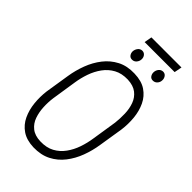

<svg xmlns="http://www.w3.org/2000/svg" viewBox="-281 -1033 1135 1135"><g transform="rotate(45 286.0 -465.5)"><path d="M532.7 -432.1 508.3 -279.3Q500 -224.1 480.5 -171.9Q460.9 -119.6 428.5 -77.9Q396 -36.1 349.4 -12.2Q302.7 11.7 239.7 10.3Q180.2 8.3 142.3 -17.6Q104.5 -43.5 84.7 -85.7Q64.9 -127.9 59.8 -178.2Q54.7 -228.5 61 -278.3L85.4 -432.6Q93.8 -486.3 113.5 -538.8Q133.3 -591.3 165.8 -632.8Q198.2 -674.3 244.6 -698.5Q291 -722.7 353.5 -720.7Q414.1 -719.2 452.1 -693.4Q490.2 -667.5 510 -625.7Q529.8 -584 534.7 -533.4Q539.6 -482.9 532.7 -432.1ZM453.1 -278.3 477.5 -434.6Q481.9 -472.2 480.7 -512.7Q479.5 -553.2 467 -587.4Q454.6 -621.6 426.5 -643.6Q398.4 -665.5 350.6 -667.5Q299.8 -668.9 263.2 -648.9Q226.6 -628.9 201.7 -594.7Q176.8 -560.5 162.1 -518.3Q147.5 -476.1 141.1 -433.1L117.2 -278.3Q111.8 -239.7 113.8 -199.7Q115.7 -159.7 127.9 -124.8Q140.1 -89.8 168.2 -67.4Q196.3 -44.9 243.7 -43.5Q295.4 -42 331.8 -61.8Q368.2 -81.5 393.1 -116Q418 -150.4 432.4 -192.6Q446.8 -234.9 453.1 -278.3ZM524.4 -942.4 515.1 -894.5H264.2L272.9 -942.4ZM252.9 -807.6Q254.4 -823.2 264.2 -835.7Q273.9 -848.1 290 -849.1Q306.6 -849.1 315.9 -836.7Q325.2 -824.2 323.7 -808.1Q322.8 -793 312.5 -780.8Q302.2 -768.6 286.1 -768.1Q269.5 -767.6 260.7 -779.8Q252 -792 252.9 -807.6ZM427.7 -807.1Q428.7 -823.2 438.5 -835.4Q448.2 -847.7 464.8 -848.6Q481.4 -848.6 490.2 -835.9Q499 -823.2 498 -808.1Q497.6 -792 487.1 -780Q476.6 -768.1 460.4 -767.6Q443.8 -767.1 435.3 -779.3Q426.8 -791.5 427.7 -807.1Z"/></g></svg>

Font: Roboto Condensed Light
Style: Italic
Weight: 300
Italic angle: -12°
Designer: Christian Robertson
Foundry: Google
Version: Version 3.0; 2020